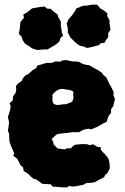

<svg xmlns="http://www.w3.org/2000/svg" viewBox="-20 -780 537 825"><path d="M244 25 230 23 207 22 198 12 180 11 162 10 147 -1 134 -10 125 -11 114 -20 101 -33 82 -45 79 -61 68 -70 62 -83 53 -99 37 -110 41 -121 36 -133 28 -151 21 -171 20 -183 19 -205 14 -219 16 -231 19 -254 14 -277 19 -293 23 -305 26 -325 21 -336 35 -349 36 -366 47 -381 50 -396 48 -409 56 -420 74 -433 77 -441 87 -454 103 -463 121 -479 136 -488 140 -498 157 -503 181 -510H204L217 -516L240 -515L246 -520L264 -522L291 -516H306L320 -514L330 -508L343 -503L365 -499L385 -487L399 -480L418 -467L424 -458L436 -448L444 -433L450 -419L456 -410L469 -383L467 -372L474 -354L471 -343L467 -325L457 -310V-295L446 -281L438 -256L424 -250L398 -235L372 -224L360 -227L340 -223L319 -212H302H290L272 -209L259 -208L226 -204L216 -196L202 -183L208 -171L211 -158L217 -153L226 -143L235 -141L259 -138L264 -142L285 -143L293 -152L303 -158L334 -161L356 -160L365 -156L380 -160L400 -148H412L414 -135L434 -114L446 -98L450 -83L452 -57L441 -35L432 -29L427 -18L403 -6L387 3L368 6H352L338 14L313 19L294 22L276 19L270 25ZM223 -329H231L239 -330L245 -331L252 -332H263L271 -335L278 -338L285 -340L291 -345L294 -353L296 -362L294 -372L295 -379L296 -385L291 -389L284 -392L275 -394L266 -395L257 -397L249 -398L237 -397L230 -394L221 -389L216 -384L210 -379L205 -372L206 -363L205 -354L206 -345L208 -337L214 -332ZM354 -574 337 -581 324 -583 308 -594 283 -618 271 -641 272 -654 267 -679 273 -695 290 -715 304 -735 307 -743 336 -755 354 -756 376 -760H397L412 -743L428 -734L442 -722L440 -713L451 -692L450 -682L455 -653L445 -637V-620L437 -610L429 -596L412 -594L405 -586L375 -578ZM140 -565 118 -572 104 -582 87 -593 77 -608 73 -622 61 -635 64 -650 68 -686 83 -704 80 -718 94 -725 118 -744 146 -749 172 -752 182 -743 198 -742 207 -733 228 -717 230 -707 242 -686 241 -673 246 -641 251 -626 241 -619 235 -601 219 -588 202 -578 183 -567 170 -568Z"/></svg>

Font: Winky Rough ExtraBold
Style: Regular
Weight: 800
Designer: Simon Atzbach
Foundry: typofactur
Version: Version 1.206; ttfautohint (v1.8.4.7-5d5b)